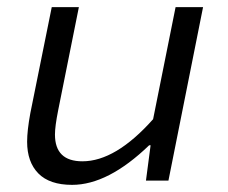

<svg xmlns="http://www.w3.org/2000/svg" viewBox="-20 -506 640 538"><path d="M182 12Q119 12 87.5 -20Q56 -52 56 -109Q56 -140 65 -189L125 -486H201L143 -197Q134 -152 134 -129Q134 -54 211 -54Q304 -54 409 -172L472 -486H549L452 0H389L402 -99H398Q283 12 182 12Z"/></svg>

Font: TypoPRO Source Code Pro
Style: Italic
Weight: 400
Italic angle: -11°
Monospace: yes
Designer: Paul D. Hunt, Teo Tuominen
Foundry: Adobe Systems Incorporated
Version: Version 1.030;PS 1.0;hotconv 1.0.84;makeotf.lib2.5.63406